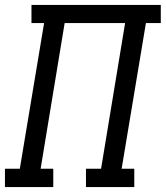

<svg xmlns="http://www.w3.org/2000/svg" viewBox="-30 -755 669 775"><path d="M-10 0V-74H50L148 -662H97V-735H619V-662H559L461 -74H512V0H317V-74H378L475 -662H231L134 -74H185V0Z"/></svg>

Font: Iosevka Slab Extended Oblique
Style: Regular
Weight: 400
Width: 7
Italic angle: -9°
Monospace: yes
Designer: Belleve Invis
Foundry: Belleve Invis
Version: Version 11.1.0; ttfautohint (v1.8.3)